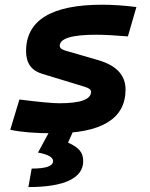

<svg xmlns="http://www.w3.org/2000/svg" viewBox="-20 -547 626 802"><path d="M205.6 9.8Q90.3 9.8 22.9 -4.9L61 -131.3Q123.5 -123.5 165 -119.6Q206.5 -115.7 227.5 -115.7Q360.4 -115.7 360.4 -163.6Q360.4 -176.3 335 -184.1L155.8 -238.8Q88.9 -258.8 88.9 -333Q88.9 -527.3 406.7 -527.3Q439.5 -527.3 475.1 -524.9Q510.7 -522.5 549.8 -517.6L514.2 -395Q473.6 -398.4 440.7 -400.1Q407.7 -401.9 381.8 -401.9Q229.5 -401.9 229.5 -355.5Q229.5 -342.3 253.9 -335.4L391.6 -295.4Q504.4 -262.2 504.4 -172.9Q504.4 9.8 205.6 9.8ZM98.6 234.4 112.3 157.2Q201.7 157.2 201.7 126Q201.7 101.6 138.7 90.3L200.7 -23.9L285.6 1L264.2 48.8Q295.9 62.5 311.8 80.1Q327.6 97.7 327.6 126Q327.6 179.2 269.5 206.8Q211.4 234.4 98.6 234.4Z"/></svg>

Font: CaskaydiaCove NF
Style: Bold Italic
Weight: 700
Italic angle: -10°
Designer: Aaron Bell
Foundry: Saja Typeworks
Version: Version 2111.001; VTT 6.35;Nerd Fonts 3.2.1